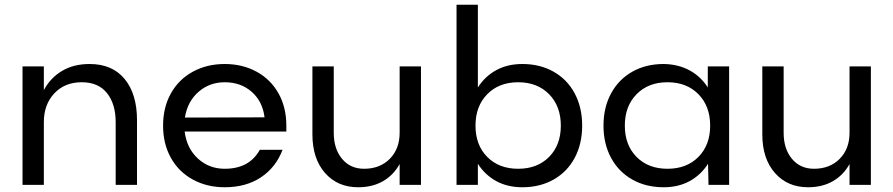

<svg xmlns="http://www.w3.org/2000/svg" viewBox="-20 -780 3769 810"><path d="M75 -500H165V-400Q193 -452 242 -481Q291 -510 358 -510Q454 -510 506 -446.5Q558 -383 558 -273V0H468V-265Q468 -341 431.5 -387Q395 -433 325 -433Q253 -433 209 -386Q165 -339 165 -265V0H75Z M928 -510Q1003 -510 1062.5 -477.5Q1122 -445 1155 -386Q1188 -327 1188 -250V-225H759Q768 -154 815 -111Q862 -68 928 -68Q1032 -68 1076 -148H1172Q1144 -74 1081 -32Q1018 10 928 10Q853 10 793.5 -22.5Q734 -55 701 -114Q668 -173 668 -250Q668 -327 701 -386Q734 -445 793.5 -477.5Q853 -510 928 -510ZM1096 -285Q1088 -352 1042 -392.5Q996 -433 928 -433Q864 -433 817.5 -392.5Q771 -352 760 -284Z M1516 -68Q1583 -68 1624.5 -110Q1666 -152 1666 -220V-500H1756V0H1666V-88Q1640 -41 1595.5 -15.5Q1551 10 1491 10Q1404 10 1351 -50.5Q1298 -111 1298 -213V-500H1388V-220Q1388 -152 1423 -110Q1458 -68 1516 -68Z M1996 -411Q2026 -458 2073.5 -484Q2121 -510 2184 -510Q2258 -510 2315.5 -477.5Q2373 -445 2404.5 -386Q2436 -327 2436 -250Q2436 -173 2404.5 -114Q2373 -55 2315.5 -22.5Q2258 10 2184 10Q2121 10 2073.5 -16Q2026 -42 1996 -89V0H1906V-760H1996ZM2346 -250Q2346 -332 2296.5 -382.5Q2247 -433 2166 -433Q2085 -433 2035.5 -382.5Q1986 -332 1986 -250Q1986 -168 2035.5 -118Q2085 -68 2166 -68Q2247 -68 2296.5 -118Q2346 -168 2346 -250Z M2967 -89Q2937 -42 2889.5 -16Q2842 10 2780 10Q2705 10 2647.5 -22.5Q2590 -55 2558 -114Q2526 -173 2526 -250Q2526 -327 2558 -386Q2590 -445 2647.5 -477.5Q2705 -510 2780 -510Q2842 -509 2889.5 -483Q2937 -457 2966 -411V-500H3056V0H2969ZM2976 -250Q2976 -332 2926.5 -382.5Q2877 -433 2796 -433Q2715 -433 2665.5 -382.5Q2616 -332 2616 -250Q2616 -168 2665.5 -118Q2715 -68 2796 -68Q2877 -68 2926.5 -118Q2976 -168 2976 -250Z M3414 -68Q3481 -68 3522.5 -110Q3564 -152 3564 -220V-500H3654V0H3564V-88Q3538 -41 3493.5 -15.5Q3449 10 3389 10Q3302 10 3249 -50.5Q3196 -111 3196 -213V-500H3286V-220Q3286 -152 3321 -110Q3356 -68 3414 -68Z"/></svg>

Font: Goli
Style: Regular
Weight: 400
Designer: jaikishan Patel
Foundry: MagicType
Version: Version 1.000